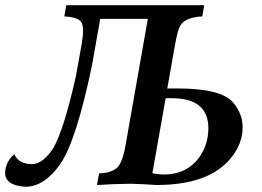

<svg xmlns="http://www.w3.org/2000/svg" viewBox="-44 -714 1012 742"><path d="M53.2 7.8Q-24.4 2.4 -24.4 -46.4L-23.9 -54.7Q-17.1 -95.7 11.7 -117.7Q27.3 -79.6 83 -79.6Q124 -83 162.6 -142.6Q204.1 -216.3 250 -422.4L271.5 -543Q276.9 -573.7 276.9 -594.2Q276.9 -619.6 269 -629.9Q253.9 -648.4 204.6 -650.4L211.9 -693.8H745.1L737.8 -650.4Q710 -649.9 686.5 -641.1Q663.1 -632.3 652.8 -615.2Q642.6 -598.1 632.3 -540.5L602.5 -372.1H642.6Q811.5 -372.1 857.4 -317.4Q893.6 -273.9 893.6 -222.2Q893.6 -173.8 867.2 -129.9Q788.6 1 560.5 1Q517.6 -2.4 459 -3.9Q390.1 -2.9 330.6 1L338.9 -43.9Q379.9 -44.9 404.3 -62.3Q428.7 -79.6 441.4 -153.8L527.3 -641.1H343.3L311.5 -461.4Q250 -167.5 188.7 -79.8Q127.4 7.8 53.2 7.8ZM587.4 -39.6Q683.1 -39.6 731 -113.3Q761.2 -160.2 761.2 -218.3Q761.2 -334.5 619.6 -334.5H596.2L544.9 -44.4Q570.8 -39.6 587.4 -39.6Z"/></svg>

Font: Kelvinch
Style: Bold Italic
Weight: 700
Italic angle: -10°
Designer: Paul James Miller
Foundry: High-Logic / Made with FontCreator
Version: Version 3.30 September 23, 2016